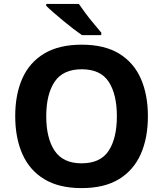

<svg xmlns="http://www.w3.org/2000/svg" viewBox="-20 -954 836 984"><path d="M738 -358Q738 -247 701.5 -164.5Q665 -82 590 -36Q515 10 398 10Q282 10 206.5 -36Q131 -82 94.5 -165Q58 -248 58 -359Q58 -470 94.5 -552Q131 -634 206.5 -679.5Q282 -725 399 -725Q515 -725 590 -679.5Q665 -634 701.5 -551.5Q738 -469 738 -358ZM217 -358Q217 -246 260 -181.5Q303 -117 398 -117Q495 -117 537 -181.5Q579 -246 579 -358Q579 -471 537 -535Q495 -599 399 -599Q303 -599 260 -535Q217 -471 217 -358ZM384 -934Q399 -912 419.5 -884.5Q440 -857 461.5 -831.5Q483 -806 499 -787V-774H400Q381 -787 355.5 -806.5Q330 -826 303.5 -848Q277 -870 254 -890Q231 -910 217 -924V-934Z"/></svg>

Font: Noto Naskh Arabic
Style: Regular
Weight: 400
Designer: Monotype Design Team, David Williams, Mohamad Dakak and Nizar Qandah
Foundry: Monotype Imaging Inc.
Version: Version 2.013